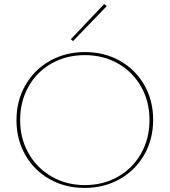

<svg xmlns="http://www.w3.org/2000/svg" viewBox="-20 -919 834 944"><path d="M61 -328Q61 -423 104.5 -499.5Q148 -576 225 -619.5Q302 -663 398 -663Q493 -663 569.5 -620Q646 -577 689.5 -501Q733 -425 733 -330Q733 -235 689.5 -158.5Q646 -82 569 -38.5Q492 5 396 5Q301 5 224.5 -38Q148 -81 104.5 -157Q61 -233 61 -328ZM715 -329Q715 -420 674 -492.5Q633 -565 560.5 -606.5Q488 -648 397 -648Q306 -648 233.5 -607Q161 -566 120 -493Q79 -420 79 -329Q79 -238 120.5 -165Q162 -92 234.5 -50.5Q307 -9 397 -9Q488 -9 560.5 -50.5Q633 -92 674 -165Q715 -238 715 -329ZM328 -726 492 -899 505 -889 339 -717Z"/></svg>

Font: Ysabeau Thin
Style: Regular
Weight: 200
Designer: Christian Thalmann (Catharsis Fonts)
Version: Version 0.003